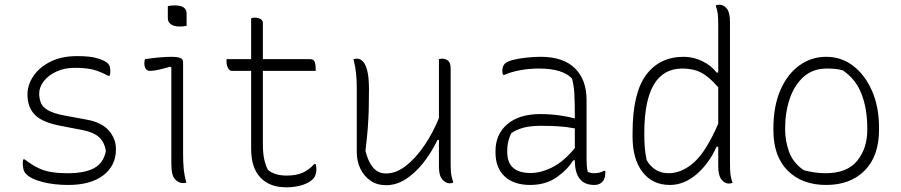

<svg xmlns="http://www.w3.org/2000/svg" viewBox="-20 -778 3840 818"><path d="M269 -40Q340 -40 380.5 -61.5Q421 -83 431 -134Q426 -171 402.5 -193Q379 -215 331 -224L238 -242Q159 -257 128 -289.5Q97 -322 97 -375Q97 -416 122 -453.5Q147 -491 194.5 -515Q242 -539 310 -539Q366 -539 397 -529Q428 -519 438 -509Q446 -502 448 -493Q450 -484 450 -473Q450 -463 447 -455H441Q408 -473 378 -481Q348 -489 299 -489Q254 -489 220 -473Q186 -457 166.5 -432Q147 -407 147 -379Q147 -359 154 -340.5Q161 -322 185 -308Q209 -294 259 -285L351 -268Q412 -257 443 -222.5Q474 -188 474 -142Q474 -72 420 -31Q366 10 271 10Q211 10 161.5 -2.5Q112 -15 91 -37Q82 -46 79.5 -59Q77 -72 77 -83Q77 -93 79 -99H85Q115 -76 141.5 -63Q168 -50 198.5 -45Q229 -40 269 -40Z M710 -80V-490L705 -494Q683 -487 659 -481.5Q635 -476 618 -476Q607 -476 601 -485Q595 -494 595 -508Q595 -519 598 -526Q630 -531 660.5 -533.5Q691 -536 713 -536Q733 -536 746.5 -531.5Q760 -527 760 -513V-124Q760 -89 762.5 -60.5Q765 -32 774 0Q770 1 766.5 1.5Q763 2 759 2Q741 2 725.5 -14.5Q710 -31 710 -80ZM695 -752Q707 -755 725 -755Q775 -755 775 -720V-668Q763 -665 745 -665Q722 -665 708.5 -674.5Q695 -684 695 -700Z M1325 -79Q1328 -70 1328 -58Q1328 -45 1324.5 -34Q1321 -23 1312 -14Q1297 1 1267.5 10.5Q1238 20 1199 20Q1129 20 1089.5 -21.5Q1050 -63 1050 -144V-476H968Q958 -476 951.5 -488Q945 -500 945 -516V-526H1050V-700Q1058 -703 1065 -703Q1078 -703 1089 -697.5Q1100 -692 1100 -680V-526H1302Q1316 -526 1320.5 -514.5Q1325 -503 1325 -486V-476H1100V-162Q1100 -126 1105.5 -100.5Q1111 -75 1121 -55Q1149 -30 1201 -30Q1243 -30 1270 -42.5Q1297 -55 1319 -79Z M1501 -528Q1514 -528 1525.5 -517Q1537 -506 1544.5 -477.5Q1552 -449 1552 -396Q1552 -349 1551 -312Q1550 -275 1547 -234Q1544 -193 1537 -135Q1549 -88 1570 -63.5Q1591 -39 1625 -39Q1668 -39 1710 -72Q1752 -105 1788.5 -159Q1825 -213 1850 -275V-526Q1856 -528 1864 -528Q1878 -528 1889 -519.5Q1900 -511 1900 -485V-84Q1900 -60 1901 -47Q1902 -34 1904.5 -24Q1907 -14 1911 0Q1904 3 1895 3Q1879 3 1864.5 -13.5Q1850 -30 1850 -67V-182H1844Q1817 -126 1782 -82.5Q1747 -39 1707.5 -14Q1668 11 1625 11Q1586 11 1558 -8.5Q1530 -28 1515 -60Q1500 -92 1500 -129V-402Q1500 -437 1497 -465.5Q1494 -494 1486 -526Q1490 -527 1493.5 -527.5Q1497 -528 1501 -528Z M2479 -352V-100Q2479 -84 2480 -72Q2481 -60 2484 -46Q2496 -40 2510 -40Q2535 -40 2553 -50H2559V-43Q2559 -16 2546 -3Q2540 3 2532 6.5Q2524 10 2512 10Q2429 10 2429 -95H2422Q2397 -54 2350.5 -22Q2304 10 2239 10Q2169 10 2130 -26.5Q2091 -63 2091 -129V-134Q2091 -206 2141.5 -249Q2192 -292 2282 -292Q2326 -292 2366.5 -286Q2407 -280 2429 -273Q2429 -343 2427 -378.5Q2425 -414 2417 -443Q2378 -486 2276 -486Q2234 -486 2194.5 -478.5Q2155 -471 2129 -459H2123Q2120 -467 2120 -475Q2120 -496 2131 -507Q2140 -516 2165 -522.5Q2190 -529 2222 -532.5Q2254 -536 2284 -536Q2379 -536 2429 -487.5Q2479 -439 2479 -352ZM2141 -130Q2141 -41 2241 -41Q2285 -41 2333.5 -65.5Q2382 -90 2429 -147V-231Q2393 -238 2357.5 -240Q2322 -242 2285 -242Q2239 -242 2208.5 -233.5Q2178 -225 2158 -210Q2151 -196 2146 -177.5Q2141 -159 2141 -133Z M2893 -536Q2934 -536 2972 -517.5Q3010 -499 3033 -469H3040V-668Q3040 -703 3038 -719Q3036 -735 3029 -755Q3037 -758 3045 -758Q3063 -758 3076.5 -741.5Q3090 -725 3090 -685V-86Q3090 -51 3092 -35Q3094 -19 3101 1Q3094 4 3085 4Q3067 4 3053.5 -13.5Q3040 -31 3040 -69V-153H3033Q3000 -80 2947 -35Q2894 10 2834 10Q2760 10 2717.5 -45Q2675 -100 2675 -195V-212Q2675 -381 2732.5 -458.5Q2790 -536 2893 -536ZM2735 -96Q2767 -40 2829 -40Q2885 -40 2937 -86.5Q2989 -133 3040 -251V-406Q3001 -451 2967.5 -468.5Q2934 -486 2887 -486Q2725 -486 2725 -211V-202Q2725 -176 2727 -150Q2729 -124 2735 -96Z M3500 -536Q3565 -536 3615.5 -497Q3666 -458 3695.5 -390Q3725 -322 3725 -234V-226Q3725 -113 3664 -51.5Q3603 10 3500 10Q3397 10 3336 -51Q3275 -112 3275 -223V-231Q3275 -326 3305 -394.5Q3335 -463 3386 -499.5Q3437 -536 3500 -536ZM3503 -486Q3443 -486 3403.5 -450.5Q3364 -415 3344.5 -357Q3325 -299 3325 -231V-225Q3325 -179 3341.5 -132Q3358 -85 3404 -53Q3452 -40 3497 -40Q3589 -40 3632 -93Q3675 -146 3675 -225V-231Q3675 -314 3650.5 -377.5Q3626 -441 3571 -478Q3555 -483 3538 -484.5Q3521 -486 3503 -486Z"/></svg>

Font: Recursive Sn Csl St Lt
Style: Regular
Weight: 300
Version: Version 1.079;hotconv 1.0.112;makeotfexe 2.5.65598; ttfautoh